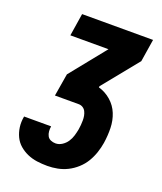

<svg xmlns="http://www.w3.org/2000/svg" viewBox="-136 -824 772 913"><g transform="rotate(20 250.0 -367.5)"><path d="M212 0Q185 0 159.5 -3.5Q134 -7 111 -17Q88 -27 69.5 -43Q51 -59 40.5 -81Q30 -103 26.5 -128.5Q23 -154 28 -181V-183H165V-182Q163 -170 164 -157.5Q165 -145 170.5 -134.5Q176 -124 187.5 -119Q199 -114 212 -114Q229 -114 244.5 -124Q260 -134 270 -149Q280 -164 285 -181Q290 -198 293 -214Q295 -226 296 -238Q297 -250 297 -261.5Q297 -273 295 -284Q293 -295 288 -305Q283 -315 273.5 -321Q264 -327 252 -327H132L151 -441L296 -621H103L121 -735H480L462 -621L316 -441L315 -435Q350 -425 377.5 -401Q405 -377 418.5 -343.5Q432 -310 433 -272Q434 -234 428 -195Q424 -170 415.5 -144.5Q407 -119 393 -95.5Q379 -72 358 -53Q337 -34 313 -22Q289 -10 263 -5Q237 0 212 0Z"/></g></svg>

Font: Iosevka Curly Heavy
Style: Italic
Weight: 900
Italic angle: -9°
Monospace: yes
Designer: Belleve Invis
Foundry: Belleve Invis
Version: Version 22.1.2; ttfautohint (v1.8.4)